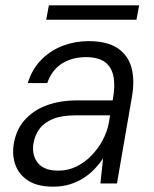

<svg xmlns="http://www.w3.org/2000/svg" viewBox="-20 -687 577 719"><path d="M179 12Q121 12 86.5 -10Q52 -32 38.5 -67.5Q25 -103 31 -144Q39 -199 71 -236Q103 -273 153.5 -292Q204 -311 267 -311H402Q412 -365 405 -400.5Q398 -436 373 -454.5Q348 -473 302 -473Q250 -473 212 -449Q174 -425 157 -376H84Q100 -428 134.5 -463Q169 -498 215 -515.5Q261 -533 311 -533Q381 -533 420.5 -506.5Q460 -480 472.5 -433Q485 -386 474 -324L418 0H356L366 -94Q353 -74 335 -55Q317 -36 294 -21Q271 -6 242.5 3Q214 12 179 12ZM198 -48Q235 -48 266.5 -63.5Q298 -79 323 -105Q348 -131 365 -163Q382 -195 388 -229L392 -255H262Q211 -255 178 -241.5Q145 -228 127.5 -204Q110 -180 105 -148Q99 -104 122.5 -76Q146 -48 198 -48ZM153 -613 163 -667H501L491 -613Z"/></svg>

Font: DM Sans 10pt Light
Style: Italic
Weight: 300
Italic angle: -10°
Version: Version 4.004;gftools[0.9.30]